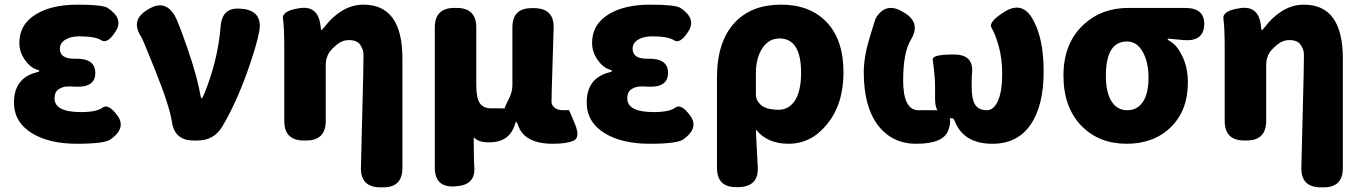

<svg xmlns="http://www.w3.org/2000/svg" viewBox="-20 -603 5850 824"><path d="M119 -30Q40 -78 40 -163Q40 -269 139 -293Q149 -296 149 -298.5Q149 -301 137 -305Q108 -314 84 -350Q63 -382 63 -419Q63 -500 138 -544Q205 -583 312.5 -583Q420 -583 442 -569Q512 -523 476 -468Q441 -413 415 -430Q389 -447 321 -447Q283 -447 260 -432.5Q237 -418 237 -394Q237 -349 304 -351Q389 -353 389 -290Q389 -227 304 -231Q293 -232 272 -232Q251 -232 232.5 -220.5Q214 -209 214 -181Q214 -122 327 -122Q395 -122 420 -141Q445 -160 484 -107Q523 -54 455 -5Q428 14 310.5 14Q193 14 119 -30Z M810 0Q730 0 718 -79Q707 -150 647 -299Q594 -432 586 -445Q539 -515 611 -560L616 -563Q689 -608 731 -534Q745 -510 787 -388Q827 -272 841 -190Q843 -181 845.5 -181Q848 -181 854 -194Q915 -341 927 -491Q934 -576 1018 -565H1023Q1107 -554 1093 -470Q1082 -409 1039 -288Q989 -152 934 -60Q898 0 828 0Z M1611 201Q1527 200 1529 116L1539 -289Q1540 -330 1540 -371Q1540 -389 1526.5 -410Q1513 -431 1477 -431Q1450 -431 1427 -412.5Q1404 -394 1393 -378Q1378 -354 1378 -326V-84Q1378 0 1294 0H1284Q1200 0 1200 -84V-392Q1200 -487 1194.5 -522Q1189 -557 1266 -568Q1344 -580 1355 -496L1357 -481Q1358 -473 1359.5 -473Q1361 -473 1374 -489Q1402 -526 1439 -551Q1486 -583 1540 -583Q1707 -583 1707 -352V118Q1707 202 1623 201Z M1931 197Q1846 202 1846 116V-485Q1846 -569 1930 -569H1940Q2024 -569 2024 -485V-239Q2024 -183 2039 -160.5Q2054 -138 2089 -138H2128Q2223 -138 2183 -51Q2156 8 2080 8Q2035 8 2016 -11Q2013 -15 2013 -10Q2014 102 2015 106Q2025 191 1939 196ZM2194 -79Q2113 -79 2157 -165L2165 -181Q2179 -208 2179 -239V-485Q2179 -569 2263 -568H2275Q2359 -566 2356 -482L2348 -220Q2347 -179 2347 -165.5Q2347 -152 2360 -141Q2373 -130 2399 -130Q2418 -130 2420.5 -131Q2423 -132 2447 -72Q2472 -12 2441 1Q2410 14 2353 14Q2229 14 2203 -67Q2199 -79 2194 -79Z M2577 -30Q2498 -78 2498 -163Q2498 -269 2597 -293Q2607 -296 2607 -298.5Q2607 -301 2595 -305Q2566 -314 2542 -350Q2521 -382 2521 -419Q2521 -500 2596 -544Q2663 -583 2770.5 -583Q2878 -583 2900 -569Q2970 -523 2934 -468Q2899 -413 2873 -430Q2847 -447 2779 -447Q2741 -447 2718 -432.5Q2695 -418 2695 -394Q2695 -349 2762 -351Q2847 -353 2847 -290Q2847 -227 2762 -231Q2751 -232 2730 -232Q2709 -232 2690.5 -220.5Q2672 -209 2672 -181Q2672 -122 2785 -122Q2853 -122 2878 -141Q2903 -160 2942 -107Q2981 -54 2913 -5Q2886 14 2768.5 14Q2651 14 2577 -30Z M3142 200Q3057 202 3057 117V-270Q3057 -426 3135 -508Q3207 -583 3332 -583Q3457 -583 3528.5 -507Q3600 -431 3600 -292.5Q3600 -154 3527 -67Q3460 14 3364 14Q3275 14 3227 -44Q3224 -48 3224 -43L3232 113Q3237 197 3152 200ZM3322 -132Q3364 -132 3390 -169Q3418 -210 3418 -291Q3418 -438 3325 -438Q3280 -438 3252 -396.5Q3224 -355 3224 -287V-198Q3224 -174 3241 -157Q3264 -132 3322 -132Z M3913 14Q3808 14 3747.5 -66Q3687 -146 3687 -293Q3687 -359 3712 -441Q3736 -520 3738 -524Q3781 -596 3853 -553L3860 -549Q3933 -506 3890 -434Q3856 -378 3856 -258Q3856 -130 3922 -130H3989Q4082 -130 4049 -42Q4027 14 3913 14ZM4068 -95Q3993 -95 3993 -179V-231Q3993 -275 3983 -347Q3980 -369 4068 -369H4075Q4163 -369 4151 -282Q4150 -275 4150 -231Q4150 -176 4165.5 -153Q4181 -130 4215 -130Q4245 -130 4263 -170.5Q4281 -211 4281 -285Q4281 -353 4266 -405.5Q4251 -458 4235.5 -483.5Q4220 -509 4292 -553Q4365 -598 4409 -526Q4459 -444 4459 -296.5Q4459 -149 4402.5 -67.5Q4346 14 4240 14Q4116 14 4078 -82Q4073 -95 4068 -95Z M4623 -61Q4544 -141 4544 -279Q4544 -417 4630 -497Q4707 -569 4823 -569H5066Q5151 -569 5148 -496Q5145 -424 5060 -431L4996 -437Q4991 -437 4991 -434.5Q4991 -432 5006 -423Q5032 -408 5055 -360Q5078 -312 5078 -249Q5078 -129 5005 -57.5Q4932 14 4815 14Q4698 14 4623 -61ZM4885 -379Q4860 -425 4817 -425Q4726 -425 4726 -278Q4726 -207 4750 -168.5Q4774 -130 4817.5 -130Q4861 -130 4885 -166Q4909 -202 4909 -269Q4909 -336 4885 -379Z M5647 201Q5563 200 5565 116L5575 -289Q5576 -330 5576 -371Q5576 -389 5562.5 -410Q5549 -431 5513 -431Q5486 -431 5463 -412.5Q5440 -394 5429 -378Q5414 -354 5414 -326V-84Q5414 0 5330 0H5320Q5236 0 5236 -84V-392Q5236 -487 5230.5 -522Q5225 -557 5302 -568Q5380 -580 5391 -496L5393 -481Q5394 -473 5395.5 -473Q5397 -473 5410 -489Q5438 -526 5475 -551Q5522 -583 5576 -583Q5743 -583 5743 -352V118Q5743 202 5659 201Z"/></svg>

Font: Resource Han Rounded KR Heavy
Style: Regular
Weight: 900
Designer: Cyano Hao (round all glyphs); Ryoko NISHIZUKA 西塚涼子 (kana, bopomofo & ideographs); Paul D. Hunt (Latin, Greek & Cyrillic)
Foundry: Cyano Hao
Version: 0.990